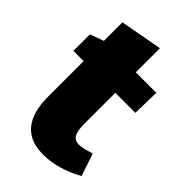

<svg xmlns="http://www.w3.org/2000/svg" viewBox="-216 -769 861 861"><g transform="rotate(45 214.5 -339.0)"><path d="M232 15Q148 15 106.5 -35.5Q65 -86 65 -184V-434L89 -410H0V-515L92 -548L65 -515V-656L266 -693V-515L247 -540H396L393 -410H247L266 -434V-211Q266 -168 277.5 -149Q289 -130 316 -130Q330 -130 347.5 -134.5Q365 -139 387 -146L423 -39Q325 15 232 15Z"/></g></svg>

Font: Bitter Thin Black
Style: Regular
Weight: 900
Version: Version 3.020